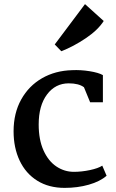

<svg xmlns="http://www.w3.org/2000/svg" viewBox="-20 -902 565 933"><path d="M46 0ZM480 -537V-405H418L388 -478Q363 -497 314 -497Q249 -497 208.5 -443Q168 -389 168 -297Q168 -223 191.5 -171Q215 -119 254 -93Q293 -67 339 -67Q377 -67 417 -75.5Q457 -84 477 -97L498 -48Q466 -20 411.5 -4.5Q357 11 294 11Q217 11 161 -24Q105 -59 75.5 -121.5Q46 -184 46 -264Q46 -352 83 -418.5Q120 -485 184.5 -522Q249 -559 331 -561Q372 -563 415.5 -556Q459 -549 480 -537ZM393 -882 484 -800Q456 -756 396.5 -716Q337 -676 278 -653L246 -686Z"/></svg>

Font: Martel
Style: Bold
Weight: 700
Designer: Dan Reynolds
Foundry: Dan Reynolds
Version: Version 1.001; ttfautohint (v1.1) -l 5 -r 5 -G 72 -x 0 -D la